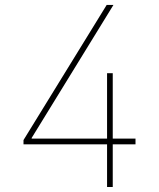

<svg xmlns="http://www.w3.org/2000/svg" viewBox="-20 -747 635 767"><path d="M73.9 -187.5 406.2 -727.3H433.2L106.5 -196V-193.2H407.7V-454.5H430.4V-193.2H521.3V-170.5H430.4V0H407.7V-170.5H73.9Z"/></svg>

Font: Inter P Thin
Style: Regular
Weight: 100
Designer: Rasmus Andersson
Foundry: rsms
Version: Version 3.018;git-588b23468